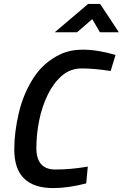

<svg xmlns="http://www.w3.org/2000/svg" viewBox="-20 -951 628 982"><path d="M253 11Q53 11 53 -186Q53 -274 76 -372.5Q99 -471 151 -552Q203 -633 290 -674Q340 -697 403 -697Q479 -697 571 -670L546 -588H545Q461 -601 398 -601Q340 -601 297 -564Q254 -527 224.5 -467Q195 -407 180.5 -335.5Q166 -264 166 -194Q166 -84 263 -84Q344 -84 429 -99L421 -13Q328 11 253 11ZM588 -786H491L452 -853L374 -786H260L431 -931H492Z"/></svg>

Font: Storia Sans SemiBold
Style: Italic
Weight: 600
Italic angle: -13°
Designer: Campivisivi
Foundry: Accademia di Belle Arti di Urbino and students of MA course of Visual design
Version: Version 60.001;May 25, 2020;FontCreator 12.0.0.2522 64-bit